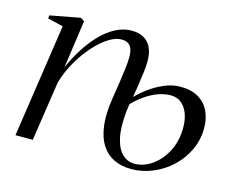

<svg xmlns="http://www.w3.org/2000/svg" viewBox="-80 -630 922 755"><g transform="rotate(15 381.5 -253.0)"><path d="M151.5 -308Q170.5 -351 194.5 -388.5Q218.5 -426 246.5 -454.5Q274.5 -483 305.8 -499.2Q337 -515.5 370.5 -515.5Q400 -515.5 420.2 -503.8Q440.5 -492 450.8 -469.5Q461 -447 461 -414Q461 -398.5 457.8 -370.8Q454.5 -343 450 -313.8Q445.5 -284.5 442 -264.5Q461 -284.5 488.2 -304.5Q515.5 -324.5 547.5 -338.2Q579.5 -352 613.5 -352Q657 -352 686 -334.8Q715 -317.5 729.5 -287.5Q744 -257.5 744 -219Q744 -171 724.5 -129.2Q705 -87.5 671.5 -56Q638 -24.5 595.5 -6.8Q553 11 507.5 11Q468 11 437 -4Q406 -19 386.5 -49.8Q367 -80.5 361.2 -127.5Q355.5 -174.5 365.5 -238Q371 -272 376 -305.2Q381 -338.5 384.2 -366.5Q387.5 -394.5 387.5 -411.5Q387.5 -432 382.8 -445.2Q378 -458.5 367.5 -465Q357 -471.5 339.5 -471.5Q316 -471.5 287.2 -453Q258.5 -434.5 230 -402.5Q201.5 -370.5 178 -329.5Q154.5 -288.5 141.5 -243.5L105 0H34.5L103 -461.5L39.5 -477L41.5 -489.5L163.5 -512.5L179 -502.5ZM431.5 -202Q425 -134.5 435 -92.8Q445 -51 466.2 -31.8Q487.5 -12.5 515 -12.5Q551.5 -12.5 585.8 -36.2Q620 -60 642 -102.2Q664 -144.5 664 -200Q664 -231 654.8 -255.8Q645.5 -280.5 628 -295Q610.5 -309.5 584.5 -309.5Q557 -309.5 530.2 -299Q503.5 -288.5 479.5 -271.5Q455.5 -254.5 436 -234Z"/></g></svg>

Font: Merriweather 144pt Light
Style: Italic
Weight: 300
Italic angle: -7.8°
Version: Version 2.101